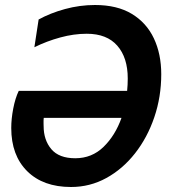

<svg xmlns="http://www.w3.org/2000/svg" viewBox="-20 -734 680 768"><path d="M625 -437Q625 -346.5 597.2 -265Q569.5 -183.5 520.2 -120.8Q471 -58 405.5 -22Q340 14 264 14Q152.5 14 88.8 -49.2Q25 -112.5 25 -222Q25 -258.5 33 -300Q41 -341.5 55 -370.5H488.5Q491 -395 491 -420Q491 -503.5 449.2 -551.2Q407.5 -599 327 -599Q275.5 -599 221.2 -584.2Q167 -569.5 117.5 -545L134.5 -656Q180.5 -681.5 239.8 -697.8Q299 -714 360 -714Q448.5 -714 507.2 -678.5Q566 -643 595.5 -580.5Q625 -518 625 -437ZM281 -101Q347.5 -101 394.2 -146.5Q441 -192 466 -262.5H155Q154 -254.5 154.2 -241.5Q154.5 -228.5 154.5 -230Q154.5 -174 185.2 -137.5Q216 -101 281 -101Z"/></svg>

Font: Cabin Condensed
Style: Bold Italic
Weight: 700
Width: 3
Italic angle: -10°
Designer: Pablo Impallari
Foundry: Pablo Impallari. http://www.impallari.com Igino Marini. http://www.ikern.com
Version: Version 3.001; ttfautohint (v1.8.3)